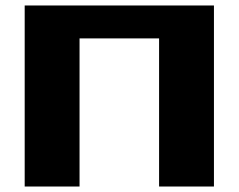

<svg xmlns="http://www.w3.org/2000/svg" viewBox="-20 -680 870 700"><path d="M70 0V-660H760V0H560V-540H270V0Z"/></svg>

Font: Xolonium
Style: Bold
Weight: 700
Designer: Severin Meyer
Version: Version 4.2